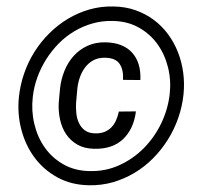

<svg xmlns="http://www.w3.org/2000/svg" viewBox="-20 -558 627 589"><path d="M397 -216.3Q390.1 -162.1 357.4 -131.1Q324.7 -100.1 268.6 -101.6Q238.8 -102.1 217.5 -114.3Q196.3 -126.5 183.1 -146Q169.9 -165.5 164.3 -190.9Q158.7 -216.3 160.2 -243.2L164.1 -285.6Q167 -314 177.5 -340.1Q188 -366.2 205.6 -386Q223.1 -405.8 247.8 -417.2Q272.5 -428.7 303.2 -428.2Q357.4 -427.2 385.3 -396.5Q413.1 -365.7 410.6 -312.5L357.4 -313Q359.4 -343.8 346.7 -362.3Q334 -380.9 300.3 -380.9Q280.3 -380.9 265.6 -372.6Q251 -364.3 241 -351.1Q231 -337.9 225.1 -321Q219.2 -304.2 217.3 -286.6L213.4 -242.7Q212.4 -227.1 214.1 -210.7Q215.8 -194.3 222.2 -180.7Q228.5 -167 240.2 -158.2Q252 -149.4 271 -148.9Q288.1 -148.4 300.3 -153.3Q312.5 -158.2 321.3 -167Q330.1 -175.8 335.7 -188.2Q341.3 -200.7 344.7 -215.8ZM80.6 -260.7Q75.7 -218.8 85.2 -178.2Q94.7 -137.7 116.9 -106Q139.2 -74.2 173.8 -54.2Q208.5 -34.2 253.9 -33.2Q302.7 -31.7 345.5 -51Q388.2 -70.3 420.9 -103.3Q453.6 -136.2 474.4 -179.2Q495.1 -222.2 500.5 -268.6Q505.4 -310.5 495.6 -350.6Q485.8 -390.6 463.4 -422.1Q440.9 -453.6 406.5 -473.1Q372.1 -492.7 326.7 -493.7Q294.4 -494.6 264.6 -486.3Q234.9 -478 208.5 -462.4Q182.1 -446.8 160.4 -424.8Q138.7 -402.8 122.1 -376.7Q105.5 -350.6 94.7 -321Q84 -291.5 80.6 -260.7ZM38.1 -261.2Q42 -297.9 54.2 -333Q66.4 -368.2 85.9 -399.2Q105.5 -430.2 131.6 -456.1Q157.7 -481.9 188.7 -500.5Q219.7 -519 254.9 -529.1Q290 -539.1 328.6 -538.1Q364.7 -537.6 395.8 -526.6Q426.8 -515.6 451.7 -497.1Q476.6 -478.5 495.4 -453.1Q514.2 -427.7 525.9 -397.9Q537.6 -368.2 542 -335.2Q546.4 -302.2 543 -268.6Q539.1 -231.4 526.9 -196.3Q514.6 -161.1 495.1 -129.9Q475.6 -98.6 449.7 -72.5Q423.8 -46.4 392.8 -27.8Q361.8 -9.3 326.4 1Q291 11.2 252.4 10.3Q197.8 9.3 155.5 -14.2Q113.3 -37.6 85.4 -75.4Q57.6 -113.3 45.2 -161.6Q32.7 -210 38.1 -261.2Z"/></svg>

Font: TypoPRO Roboto Mono
Style: Italic
Weight: 400
Designer: Google
Version: Version 2.000986; 2015; ttfautohint (v1.3)